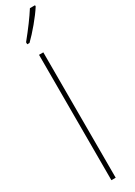

<svg xmlns="http://www.w3.org/2000/svg" viewBox="-264 -1002 709 1008"><g transform="rotate(-30 90.5 -498.0)"><path d="M69 0V-760H95V0ZM181 -989Q158 -953 122.5 -910.5Q87 -868 57 -839H43V-851Q112 -936 150 -996H181Z"/></g></svg>

Font: Noto Sans Display Thin Cond
Style: Regular
Weight: 250
Width: 3
Designer: Monotype Design team
Foundry: Monotype Imaging Inc.
Version: Version 1.000